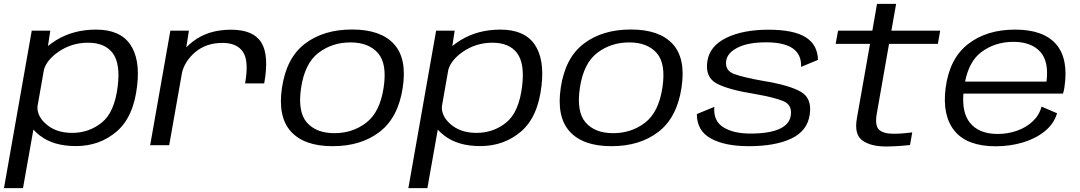

<svg xmlns="http://www.w3.org/2000/svg" viewBox="-56 -748 5564 989"><path d="M-35.5 221 107.5 -590H203L191 -511Q209.5 -526 233.5 -541Q322 -595.5 439 -595.5Q561 -595.5 613.8 -520.5Q666.5 -445.5 650.5 -307Q632.5 -145.5 544.8 -70.5Q457 4.5 335 4.5Q218.5 4.5 148.5 -50.5Q129 -65.5 116 -80.5L62.5 221ZM137 -199.5Q134.5 -150.5 180 -110Q231.5 -63.5 315.5 -63.5Q402.5 -63.5 468.5 -116.8Q534.5 -170 550.5 -305Q564.5 -421 524.5 -474.5Q484.5 -528 397 -528Q313.5 -528 245.5 -481.5Q185 -439.5 170.5 -389.5Z M1206.5 -318.5Q1227 -434.5 1195.5 -480.8Q1164 -527 1090 -527Q1004.5 -527 947.5 -477.5Q897 -433.5 882 -376L815.5 0H717.5L821.5 -590H917L903.5 -504Q919 -520 938 -534.5Q1016.5 -595 1134 -595Q1249 -595 1290 -529.2Q1331 -463.5 1305 -318.5Z M1657.5 5Q1510.5 5 1442.2 -71Q1374 -147 1396.5 -296.5Q1419.5 -450.5 1515.2 -523.2Q1611 -596 1757.5 -596Q1905 -596 1973.2 -521.2Q2041.5 -446.5 2018.5 -296.5Q1995.5 -143 1899.8 -69Q1804 5 1657.5 5ZM1666.5 -62Q1760.5 -62 1830.8 -116.2Q1901 -170.5 1920 -296Q1939 -419.5 1891 -474.5Q1843 -529.5 1749 -529.5Q1655 -529.5 1584.5 -475.8Q1514 -422 1495 -296Q1476.5 -172.5 1524.5 -117.2Q1572.5 -62 1666.5 -62Z M2047.5 221 2190.5 -590H2286L2274 -511Q2292.5 -526 2316.5 -541Q2405 -595.5 2522 -595.5Q2644 -595.5 2696.8 -520.5Q2749.5 -445.5 2733.5 -307Q2715.5 -145.5 2627.8 -70.5Q2540 4.5 2418 4.5Q2301.5 4.5 2231.5 -50.5Q2212 -65.5 2199 -80.5L2145.5 221ZM2220 -199.5Q2217.5 -150.5 2263 -110Q2314.5 -63.5 2398.5 -63.5Q2485.5 -63.5 2551.5 -116.8Q2617.5 -170 2633.5 -305Q2647.5 -421 2607.5 -474.5Q2567.5 -528 2480 -528Q2396.5 -528 2328.5 -481.5Q2268 -439.5 2253.5 -389.5Z M3093.5 5Q2946.5 5 2878.2 -71Q2810 -147 2832.5 -296.5Q2855.5 -450.5 2951.2 -523.2Q3047 -596 3193.5 -596Q3341 -596 3409.2 -521.2Q3477.5 -446.5 3454.5 -296.5Q3431.5 -143 3335.8 -69Q3240 5 3093.5 5ZM3102.5 -62Q3196.5 -62 3266.8 -116.2Q3337 -170.5 3356 -296Q3375 -419.5 3327 -474.5Q3279 -529.5 3185 -529.5Q3091 -529.5 3020.5 -475.8Q2950 -422 2931 -296Q2912.5 -172.5 2960.5 -117.2Q3008.5 -62 3102.5 -62Z M3801 5Q3677.5 5 3605.5 -34.8Q3533.5 -74.5 3533.5 -160.5L3623.5 -197.5Q3617.5 -126 3669.2 -93Q3721 -60 3809.5 -60Q3907.5 -60 3959.8 -84.2Q4012 -108.5 4017.5 -154.5Q4025 -208 3978.8 -227.2Q3932.5 -246.5 3829 -264.5Q3695 -286 3635.2 -318.2Q3575.5 -350.5 3587.5 -432Q3599.5 -511.5 3685.5 -553.2Q3771.5 -595 3902 -595Q4031.5 -595 4093.5 -556.5Q4155.5 -518 4157.5 -439.5L4070.5 -403.5Q4073 -466.5 4028.2 -498.2Q3983.5 -530 3890 -530Q3798 -530 3743.8 -502.8Q3689.5 -475.5 3684.5 -433.5Q3678 -384 3726.5 -366.5Q3775 -349 3874 -331.5Q4009 -309.5 4068.2 -275.8Q4127.5 -242 4115 -158.5Q4103.5 -74 4020.5 -34.5Q3937.5 5 3801 5Z M4507 6.5Q4428.5 6.5 4385.8 -24.8Q4343 -56 4358 -139.5L4425.5 -522H4248.5L4261 -590H4437.5L4461.5 -728H4560L4535.5 -590H4787L4775 -522H4523.5L4460.5 -163.5Q4449.5 -101 4472 -80Q4494.5 -59 4547 -59Q4590 -59 4643 -66L4631.5 -1Q4562.5 6.5 4507 6.5Z M5073.5 5.5Q4926 5.5 4861.2 -73.5Q4796.5 -152.5 4815 -295.5Q4835 -447 4930.8 -521.2Q5026.5 -595.5 5172.5 -595.5Q5318.5 -595.5 5383.8 -520.5Q5449 -445.5 5427 -298.5Q5424 -278.5 5419.5 -266H4906.5Q4899 -167 4939.5 -116.5Q4986 -58 5083 -58Q5136 -58 5183.5 -75Q5231 -92 5264.2 -123.5Q5297.5 -155 5309 -199L5389 -164.5Q5372.5 -109.5 5325.2 -71.5Q5278 -33.5 5212 -14Q5146 5.5 5073.5 5.5ZM4915 -327.5H5334.5Q5347.5 -431 5303 -480.5Q5256.5 -532.5 5164 -532.5Q5069 -532.5 4998 -479Q4936 -432 4915 -327.5Z"/></svg>

Font: Anybody ExtraExpanded Regular
Style: Italic
Weight: 400
Width: 8
Italic angle: -10°
Designer: Tyler Finck
Foundry: Etcetera Type Company
Version: Version 1.010; ttfautohint (v1.8.3) -l 8 -r 50 -G 200 -x 14 